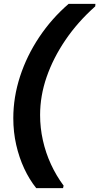

<svg xmlns="http://www.w3.org/2000/svg" viewBox="-20 -831 515 996"><path d="M168 145Q132 100 105.5 43Q79 -14 64 -80Q49 -146 49 -218Q49 -327 84 -434.5Q119 -542 183.5 -638.5Q248 -735 336 -811H475L474 -798Q383 -717 319.5 -623.5Q256 -530 222 -432Q188 -334 188 -234Q188 -168 202.5 -103Q217 -38 244.5 21.5Q272 81 310 132L307 145Z"/></svg>

Font: DM Sans 24pt ExtraBold
Style: Italic
Weight: 800
Italic angle: -10°
Designer: Colophon Foundry, Jonny Pinhorn
Foundry: Colophon Foundry
Version: Version 4.004;gftools[0.9.30]